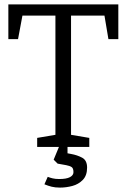

<svg xmlns="http://www.w3.org/2000/svg" viewBox="-20 -668 575 873"><path d="M149 0V-41L232 -55V-597H82L62 -490H18V-648H518V-490H473L455 -597H303V-55L386 -41V0ZM253 185Q231 185 215 181Q199 177 182 170L197 136Q207 140 219.5 143Q232 146 249 146Q282 146 298 137.5Q314 129 314 115Q314 97 305.5 91.5Q297 86 281 83L242 76L224 58L248 0H287V29L303 32Q331 37 353.5 49Q376 61 376 94Q376 130 356.5 150Q337 170 309 177.5Q281 185 253 185Z"/></svg>

Font: Faustina Light
Style: Regular
Weight: 300
Designer: Alfonso Garcia
Foundry: http://www.omnibus-type.com
Version: Version 1.200